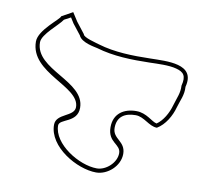

<svg xmlns="http://www.w3.org/2000/svg" viewBox="-81 -683 1021 928"><g transform="rotate(10 429.5 -219.0)"><path d="M205 -591 151 -561C151 -547 52 -478 52 -420C52 -265 298 -244 298 -141C298 -93 208 -96 208 -39C208 69 354 153 448 153C504 153 562 102 562 42C562 -21 499 -20 499 -75C499 -129 534 -153 589 -153C631 -153 661 -111 700 -111C739 -134 766 -181 778 -225C788 -261 805 -289 802 -330C834 -449 690 -436 610 -435C523 -433 435 -435 355 -459C340 -464 275 -479 274 -495L232 -549ZM782 -332C784 -295 771 -272 759 -231C748 -192 725 -151 695 -131C671 -135 640 -173 589 -173C528 -173 479 -142 479 -75C479 1 542 -3 542 42C542 89 493 133 448 133C360 133 228 51 228 -39C228 -73 318 -66 318 -141C318 -273 72 -285 72 -420C72 -460 149 -518 167 -547L199 -564L216 -537L256 -486C270 -452 339 -443 349 -440C433 -415 523 -413 611 -415C651 -416 705 -419 742 -409C780 -399 795 -382 782 -332Z"/></g></svg>

Font: CISF Camouflage Kit
Style: OuLn
Weight: 400
Designer: Robert Jablonski, Jasper
Foundry: Cannot Into Space Fonts
Version: Version 1.27